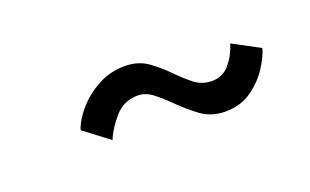

<svg xmlns="http://www.w3.org/2000/svg" viewBox="-35 -576 629 389"><g transform="rotate(-20 279.0 -382.0)"><path d="M113.5 -368Q120.5 -389 139 -410Q157.5 -431 183.8 -445.2Q210 -459.5 241.5 -459.5Q270.5 -459.5 291 -444.8Q311.5 -430 329 -412Q344.5 -396 360.8 -383.2Q377 -370.5 398.5 -370.5Q421.5 -370.5 436.5 -388.2Q451.5 -406 458.5 -429.5L516.5 -398.5Q513 -384 499 -361.2Q485 -338.5 460.8 -320.8Q436.5 -303 402.5 -303Q372 -303 349.2 -320.2Q326.5 -337.5 308 -356Q292.5 -371.5 277.5 -383Q262.5 -394.5 246 -394.5Q216 -394.5 196.2 -372Q176.5 -349.5 167.5 -327Z"/></g></svg>

Font: Grandstander
Style: Italic
Weight: 400
Italic angle: -15°
Designer: Tyler Finck
Foundry: Etcetera Type Co
Version: Version 1.200; ttfautohint (v1.8.3)